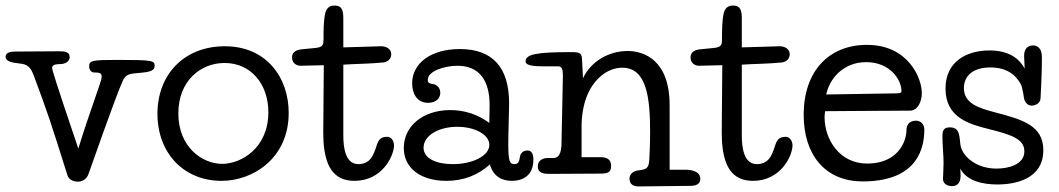

<svg xmlns="http://www.w3.org/2000/svg" viewBox="-26 -638 3800 689"><path d="M415 -349C423 -367 434 -373 460 -375C496 -379 529 -378 529 -402C529 -421 520 -423 395 -423C306 -423 294 -421 294 -400C294 -388 301 -378 311 -378C333 -378 339 -375 339 -362C339 -347 300 -250 255 -105C171 -353 161 -388 161 -395C161 -408 183 -408 189 -408C209 -408 224 -418 224 -433C224 -452 207 -454 186 -454C176 -454 42 -453 30 -453C12 -453 -6 -450 -6 -434C-6 -418 18 -413 38 -411C63 -408 80 -407 94 -370C146 -231 157 -197 216 -9C222 10 243 14 253 14C270 14 285 4 291 -12C300 -36 388 -290 415 -349Z M1010 -233C1010 -360 930 -472 781 -472C633 -472 539 -369 539 -230C539 -88 634 11 769 11C882 11 1010 -70 1010 -233ZM780 -412C873 -412 937 -338 937 -235C937 -107 840 -50 771 -50C701 -50 614 -109 614 -231C614 -347 693 -412 780 -412Z M1134 -165C1134 -129 1136 -69 1162 -30C1180 -3 1207 11 1246 11C1346 11 1388 -79 1388 -117C1388 -123 1384 -147 1363 -147C1330 -147 1329 -123 1321 -102C1313 -81 1302 -49 1260 -49C1213 -49 1206 -109 1206 -152V-406C1251 -409 1303 -409 1351 -414C1363 -416 1378 -425 1378 -443C1378 -464 1358 -472 1342 -472C1326 -472 1226 -468 1206 -468V-575C1206 -615 1190 -618 1173 -618C1167 -618 1147 -617 1141 -590C1135 -563 1135 -528 1135 -500C1135 -478 1134 -469 1107 -466L1056 -461C1037 -459 1022 -451 1022 -432C1022 -408 1043 -402 1051 -402C1075 -402 1111 -404 1136 -404Z M1730 -197C1689 -227 1642 -243 1590 -243C1490 -243 1423 -184 1423 -107C1423 -35 1483 11 1576 11C1638 11 1690 -10 1732 -48C1744 -5 1775 11 1811 11C1850 11 1888 -8 1888 -65C1888 -82 1884 -98 1867 -98C1848 -98 1841 -84 1840 -76C1837 -59 1835 -49 1820 -49C1802 -49 1798 -62 1798 -123C1798 -163 1801 -238 1801 -267C1801 -396 1742 -462 1624 -462C1519 -462 1453 -410 1453 -339C1453 -304 1469 -269 1510 -269C1536 -269 1554 -283 1554 -305C1554 -326 1538 -335 1529 -336C1516 -338 1509 -340 1509 -351C1509 -384 1571 -402 1616 -402C1695 -402 1731 -348 1731 -261C1731 -247 1730 -197 1730 -197ZM1494 -108C1494 -151 1547 -183 1615 -183C1678 -183 1730 -155 1730 -118C1730 -79 1670 -49 1599 -49C1542 -49 1494 -68 1494 -108Z M2377 -260C2377 -422 2286 -455 2226 -455C2160 -455 2095 -419 2066 -357L2063 -419C2062 -446 2059 -451 2024 -451C1896 -451 1860 -443 1860 -417C1860 -401 1899 -400 1925 -400H1977C1990 -400 1994 -389 1994 -367C1994 -351 1990 -170 1989 -125C1989 -105 1986 -71 1961 -71H1941C1925 -71 1904 -65 1904 -41C1904 -16 1926 -14 1947 -14C1961 -14 2118 -15 2128 -15C2154 -15 2167 -19 2167 -42C2167 -68 2150 -74 2128 -74H2061V-186C2061 -226 2069 -269 2083 -300C2105 -351 2151 -395 2207 -395C2295 -395 2307 -287 2307 -163C2307 -161 2307 -118 2304 -65C2302 -33 2294 -30 2261 -26C2249 -24 2233 -15 2233 3C2233 25 2249 31 2266 31C2277 31 2438 29 2450 29C2470 29 2487 24 2487 4C2487 -26 2450 -29 2431 -29H2377Z M2564 -165C2564 -129 2566 -69 2592 -30C2610 -3 2637 11 2676 11C2776 11 2818 -79 2818 -117C2818 -123 2814 -147 2793 -147C2760 -147 2759 -123 2751 -102C2743 -81 2732 -49 2690 -49C2643 -49 2636 -109 2636 -152V-406C2681 -409 2733 -409 2781 -414C2793 -416 2808 -425 2808 -443C2808 -464 2788 -472 2772 -472C2756 -472 2656 -468 2636 -468V-575C2636 -615 2620 -618 2603 -618C2597 -618 2577 -617 2571 -590C2565 -563 2565 -528 2565 -500C2565 -478 2564 -469 2537 -466L2486 -461C2467 -459 2452 -451 2452 -432C2452 -408 2473 -402 2481 -402C2505 -402 2541 -404 2566 -404Z M2939 -299C2950 -354 2999 -415 3082 -415C3168 -415 3209 -352 3209 -311C3209 -306 3205 -303 3192 -303ZM2935 -239C2966 -239 3050 -240 3076 -240C3140 -240 3199 -241 3240 -241C3267 -241 3282 -273 3282 -304C3282 -358 3233 -477 3085 -477C2948 -477 2858 -382 2858 -226C2858 -86 2932 13 3070 13C3242 13 3291 -79 3291 -173C3291 -193 3277 -205 3261 -205C3233 -205 3227 -184 3227 -173C3227 -124 3191 -51 3086 -51C2987 -51 2933 -137 2933 -218C2933 -224 2934 -232 2935 -239Z M3420 -33C3444 13 3504 24 3553 24C3617 24 3718 5 3718 -99C3718 -188 3643 -209 3544 -235C3483 -251 3433 -268 3433 -322C3433 -366 3466 -396 3528 -396C3590 -396 3621 -366 3637 -336C3644 -323 3648 -288 3649 -284C3651 -275 3659 -259 3676 -259C3688 -259 3707 -266 3708 -285C3709 -302 3713 -375 3713 -432C3713 -467 3695 -475 3681 -475C3669 -475 3649 -469 3649 -438C3649 -431 3650 -409 3651 -392C3636 -420 3603 -457 3525 -457C3445 -457 3367 -419 3367 -320C3367 -215 3454 -192 3522 -175C3601 -155 3650 -140 3650 -95C3650 -47 3592 -33 3550 -33C3481 -33 3439 -71 3426 -100C3420 -113 3420 -123 3418 -141C3415 -165 3409 -181 3383 -181C3358 -181 3356 -167 3356 -146C3356 -117 3360 -80 3360 -54C3360 -36 3358 -2 3358 4C3358 26 3381 30 3391 30C3411 30 3421 15 3421 -5C3421 -13 3421 -23 3420 -33Z"/></svg>

Font: Life Savers
Style: Bold
Weight: 700
Designer: Pablo Impallari, Rodrigo Fuenzalida, Brenda Gallo
Foundry: Pablo Impallari, Rodrigo Fuenzalida, Brenda Gallo
Version: Version 3.000